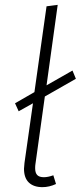

<svg xmlns="http://www.w3.org/2000/svg" viewBox="-20 -761 333 792"><path d="M200 -38 211 -2Q183 11 155 11Q119 11 99 -8Q79 -27 79 -65Q79 -71 81 -89L116 -335L57 -302L42 -335L122 -381L172 -735L218 -741L172 -409L279 -470L293 -436L165 -363L126 -83Q125 -77 125 -67Q125 -48 133.5 -39Q142 -30 161 -30Q178 -30 200 -38Z"/></svg>

Font: Fira Sans ExtraLight
Style: Italic
Weight: 275
Italic angle: -8°
Designer: Carrois Corporate & Edenspiekermann AG
Foundry: Carrois Corporate GbR & Edenspiekermann AG
Version: Version 4.203